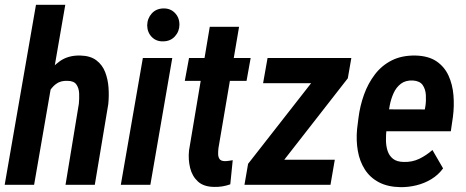

<svg xmlns="http://www.w3.org/2000/svg" viewBox="-21 -770 1941 800"><path d="M251 -750 121.1 0H-1.5L128.9 -750ZM151.9 -282.2 118.7 -281.2Q123.5 -321.3 135.7 -366.5Q147.9 -411.6 170.9 -451.4Q193.8 -491.2 229 -515.6Q264.2 -540 314 -538.6Q355.5 -537.6 380.4 -518.8Q405.3 -500 417 -470Q428.7 -439.9 431.2 -405Q433.6 -370.1 430.2 -336.4L374 0H252L307.6 -337.9Q309.6 -358.4 308.8 -380.1Q308.1 -401.9 297.6 -417.5Q287.1 -433.1 260.3 -433.1Q231.4 -434.6 211.9 -419.7Q192.4 -404.8 180.4 -380.9Q168.5 -356.9 161.6 -330.8Q154.8 -304.7 151.9 -282.2Z M696.8 -528.3 605.5 0H482.4L574.2 -528.3ZM592.3 -664.1Q592.8 -693.4 611.3 -713.9Q629.9 -734.4 660.2 -734.9Q689 -735.4 707.8 -716.1Q726.6 -696.8 726.6 -667.5Q726.6 -639.2 708 -618.7Q689.5 -598.1 659.2 -597.7Q630.4 -596.7 611.6 -615.7Q592.8 -634.8 592.3 -664.1Z M1023.4 -528.3 1006.3 -433.1H749L766.6 -528.3ZM853 -658.2H975.1L889.2 -152.8Q887.7 -140.1 887.9 -127.9Q888.2 -115.7 893.8 -107.4Q899.4 -99.1 915.5 -98.6Q923.8 -98.6 932.1 -99.9Q940.4 -101.1 948.7 -102.5L938.5 -2Q921.9 3.9 905.3 6.6Q888.7 9.3 871.1 8.8Q827.6 8.3 803.7 -13.7Q779.8 -35.6 771.2 -70.3Q762.7 -105 766.6 -143.1Z M1374 -104.5 1356 0H1032.7L1051.8 -104.5ZM1428.2 -443.8 1082 0H997.6L1012.7 -87.4L1357.4 -528.3H1442.9ZM1398.4 -528.3 1379.9 -423.3H1075.2L1093.8 -528.3Z M1647 9.8Q1594.2 8.8 1557.4 -10.7Q1520.5 -30.3 1499 -64.2Q1477.5 -98.1 1470 -141.1Q1462.4 -184.1 1466.8 -231.9L1472.7 -279.3Q1479 -329.1 1495.8 -376Q1512.7 -422.9 1541.3 -460.2Q1569.8 -497.6 1611.8 -518.6Q1653.8 -539.6 1710.4 -538.6Q1764.6 -537.1 1797.9 -514.4Q1831.1 -491.7 1847.9 -454.8Q1864.7 -418 1868.4 -373Q1872.1 -328.1 1866.2 -283.2L1857.4 -223.1H1518.6L1534.7 -314.5L1749 -314L1751.5 -327.6Q1754.9 -350.1 1753.4 -374.3Q1752 -398.4 1740.2 -415.5Q1728.5 -432.6 1699.7 -434.6Q1668.9 -436 1649.4 -421.1Q1629.9 -406.2 1618.9 -381.8Q1607.9 -357.4 1602.8 -330.1Q1597.7 -302.7 1595.2 -279.3L1589.4 -231.4Q1586.9 -208.5 1587.2 -185.1Q1587.4 -161.6 1594 -141.4Q1600.6 -121.1 1616.5 -108.4Q1632.3 -95.7 1661.6 -95.2Q1696.8 -94.2 1726.1 -108.4Q1755.4 -122.6 1780.8 -145L1825.2 -68.4Q1805.2 -41 1776.1 -23.4Q1747.1 -5.9 1713.6 2.2Q1680.2 10.3 1647 9.8Z"/></svg>

Font: Roboto Condensed SemiBold
Style: Italic
Weight: 600
Italic angle: -12°
Designer: Christian Robertson
Foundry: Google
Version: Version 3.008; 2023